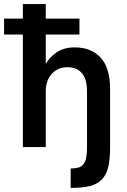

<svg xmlns="http://www.w3.org/2000/svg" viewBox="-35 -720 620 940"><path d="M311 105Q333 105 348.5 100.5Q364 96 373.5 84Q383 72 387 52Q391 32 391 0V-271Q391 -334 365.5 -362.5Q340 -391 295 -391Q249 -391 219 -359Q189 -327 189 -271V0H77V-551H-15V-629H77V-700H189V-629H354V-551H189V-407Q207 -439 242 -463.5Q277 -488 331 -488Q411 -488 457.5 -438Q504 -388 504 -285V0Q504 59 495 97.5Q486 136 463.5 159Q441 182 404 191Q367 200 311 200Z"/></svg>

Font: Golos UI Medium
Style: Regular
Weight: 500
Designer: A.Korolkova, Vitaly Kuzmin
Foundry: ParaType Ltd
Version: Version 2.000